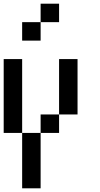

<svg xmlns="http://www.w3.org/2000/svg" viewBox="-20 -1120 540 1040"><path d="M0 -400V-800H100V-400ZM100 -100V-400H200V-100ZM100 -900V-1000H200V-900ZM300 -1100V-1000H200V-1100ZM200 -400V-500H300V-400ZM300 -500V-800H400V-500Z"/></svg>

Font: GalmuriMono9 Regular
Style: Regular
Weight: 400
Designer: Lee Minseo (quiple)
Version: Version 2.399;hotconv 1.1.1;makeotfexe 2.6.0 DEVELOPMENT